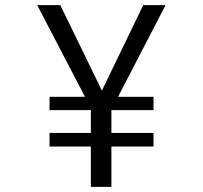

<svg xmlns="http://www.w3.org/2000/svg" viewBox="-20 -728 791 748"><path d="M334 -157H173V-210H334V-299H173V-351H311L125 -708H215L377 -375L538 -708H625L440 -351H578V-299H414V-210H578V-157H414V0H334Z"/></svg>

Font: Freesentation 4 Regular
Style: Regular
Weight: 400
Designer: glyphs from Roboto by Christian Robertson / Hangul glyphs from Noto Sans CJK(Source Han Sans) by Jang Soo-young and Kang
Foundry: PT&
Version: Version 2.001